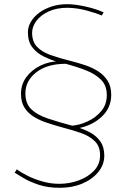

<svg xmlns="http://www.w3.org/2000/svg" viewBox="-20 -745 600 915"><path d="M349 -133 345 -140Q381 -129 410.5 -113Q440 -97 458.5 -70.5Q477 -44 477 -3Q477 39 449 74Q421 109 373 129.5Q325 150 265 150Q208 150 164.5 135.5Q121 121 92 103.5Q63 86 50 78L60 62Q80 77 112 93Q144 109 183 120Q222 131 262 131Q310 131 354.5 115Q399 99 428 68.5Q457 38 457 -5Q457 -48 431 -73Q405 -98 363.5 -112Q322 -126 276 -138Q240 -148 205 -159.5Q170 -171 142 -188Q114 -205 97 -231.5Q80 -258 80 -298Q80 -343 105.5 -377.5Q131 -412 173 -432.5Q215 -453 265 -453L261 -448Q223 -459 189 -475.5Q155 -492 134 -519.5Q113 -547 113 -591Q113 -617 127 -641Q141 -665 166.5 -684Q192 -703 226 -714Q260 -725 300 -725Q337 -725 387 -714Q437 -703 474 -686L465 -671Q437 -683 392.5 -695Q348 -707 302 -708Q250 -708 212 -690.5Q174 -673 153.5 -645.5Q133 -618 133 -589Q133 -547 156 -522.5Q179 -498 220.5 -483Q262 -468 315 -455Q351 -446 385.5 -434.5Q420 -423 448 -405Q476 -387 493 -360Q510 -333 510 -293Q510 -231 464.5 -188.5Q419 -146 349 -133ZM489 -292Q489 -337 462 -364.5Q435 -392 390.5 -409.5Q346 -427 294 -441Q205 -441 153 -400.5Q101 -360 101 -300Q101 -252 128.5 -225Q156 -198 206 -181Q256 -164 324 -146Q359 -149 397.5 -166.5Q436 -184 462.5 -215.5Q489 -247 489 -292Z"/></svg>

Font: Josefin Sans Thin Thin
Style: Regular
Weight: 250
Version: Version 2.001